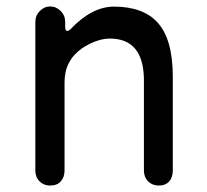

<svg xmlns="http://www.w3.org/2000/svg" viewBox="-20 -560 640 595"><path d="M135.5 -540Q154 -540 168 -526Q182 -512 182 -492V-476Q182 -464 189 -464Q193 -464 199 -470Q264.5 -539 332.5 -539.5Q423.5 -539.5 468 -490.5Q515.5 -439 515.5 -322V-32Q515.5 -10.5 504.5 2Q493 15 472 15Q452 15 439 2Q426 -11 426 -32V-316.5Q423.5 -440.5 320 -440.5Q279.5 -440 234.5 -410.5Q180 -372.5 180 -305.5V-32Q180 -11 168.5 2Q157 15 135.5 15Q115.5 15 102.5 2Q89.5 -11 89.5 -32V-492Q89.5 -512 103.5 -526Q117.5 -540 135.5 -540Z"/></svg>

Font: Maple Mono SC NF
Style: Regular
Weight: 400
Designer: subframe7536
Version: Version 4.2; ttfautohint (v1.8.4.7-5d5b-dirty);Nerd Fonts 6.